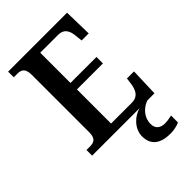

<svg xmlns="http://www.w3.org/2000/svg" viewBox="-278 -814 1154 1154"><g transform="rotate(-45 299.0 -237.0)"><path d="M29 0H433C376 14 323 68 323 130C323 206 372 240 458 240C478 240 515 234 535 224V165C512 170 493 173 476 173C439 173 412 155 412 115C412 52 459 13 499 0H559L565 -180H505L499 -135C492 -91 473 -56 425 -56H246V-346H467V-401H246V-658H399C446 -658 465 -626 469 -579L474 -534H534L530 -714H29V-666H58C90 -666 116 -658 116 -599V-110C116 -57 91 -48 58 -48H29Z"/></g></svg>

Font: Noto Serif Armenian SemiCondensed SemiBold
Style: Regular
Weight: 600
Width: 4
Designer: Monotype Design Team
Foundry: Monotype Imaging Inc.
Version: Version 2.008